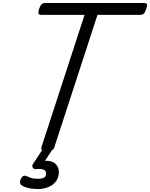

<svg xmlns="http://www.w3.org/2000/svg" viewBox="-20 -1003 1010 1292"><path d="M294 15Q251 15 259 -13L549 -903H258Q243 -903 239.5 -912Q236 -921 243 -943Q251 -966 260 -974.5Q269 -983 284 -983H950Q965 -983 968.5 -974.5Q972 -966 964 -943Q957 -921 948 -912Q939 -903 924 -903H636L346 -13Q342 1 329 8Q316 15 294 15ZM235 269Q198 269 168.5 261.5Q139 254 122 241Q114 233 115 220.5Q116 208 121 199Q128 186 136.5 181.5Q145 177 155 181Q168 187 187 193.5Q206 200 237 200Q262 200 276 192.5Q290 185 290 165Q290 143 270.5 137.5Q251 132 224 135Q213 136 208.5 133Q204 130 200 124Q196 117 197.5 110.5Q199 104 204 97L277 -13H343L266 105L237 89Q281 75 312 80.5Q343 86 359.5 106Q376 126 376 155Q376 192 356.5 217.5Q337 243 305 256Q273 269 235 269Z"/></svg>

Font: Playwrite SK
Style: Regular
Weight: 400
Designer: Veronika Burian, José Scaglione
Foundry: TypeTogether
Version: Version 1.002